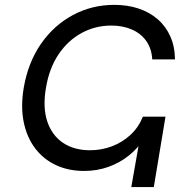

<svg xmlns="http://www.w3.org/2000/svg" viewBox="-20 -759 746 779"><path d="M321.3 -65.4Q257.8 -65.4 207 -89.1Q156.2 -112.8 122.6 -157.2Q88.9 -201.7 76.2 -263.7Q63.5 -325.7 76.2 -402.3Q93.8 -505.4 146.2 -581.1Q198.7 -656.7 275.9 -698Q353 -739.3 443.8 -739.3Q497.6 -739.3 542.2 -724.4Q586.9 -709.5 619.9 -680.9Q652.8 -652.3 671.1 -611.1Q689.5 -569.8 689.9 -518.1H597.7Q595.2 -562.5 573 -593.3Q550.8 -624 514.2 -639.6Q477.5 -655.3 431.6 -655.3Q366.7 -655.3 311.3 -625.2Q255.9 -595.2 217.8 -538.8Q179.7 -482.4 166.5 -402.8Q152.8 -322.8 171.9 -266.1Q190.9 -209.5 235.8 -179.4Q280.8 -149.4 345.2 -149.4Q391.6 -149.4 433.8 -165.3Q476.1 -181.2 509 -211.4Q542 -241.7 559.6 -285.6H602.5Q591.3 -238.3 565.9 -198.2Q540.5 -158.2 503.4 -128.4Q466.3 -98.6 420.2 -82Q374 -65.4 321.3 -65.4ZM512.7 0 563 -285.6H651.4L604 0Z"/></svg>

Font: Inter 20pt
Style: Italic
Weight: 400
Italic angle: -9.3988°
Version: Version 4.001;git-66647c0bb